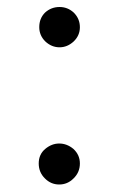

<svg xmlns="http://www.w3.org/2000/svg" viewBox="-20 -499 331 535"><path d="M145 15.1Q122.1 15.1 105.5 -1.5Q87.9 -18.6 87.9 -43.5Q87.9 -68.8 106 -84Q124 -99.1 145 -99.1Q166.5 -99.1 184.6 -84Q202.6 -67.4 202.6 -43.5Q202.6 -18.6 184.6 -1.5Q168 15.1 145 15.1ZM146 -367.2Q123.5 -367.2 106 -383.8Q89.4 -400.4 89.4 -423.3Q89.4 -447.8 105.5 -463.9Q122.6 -479.5 146 -479.5Q168.5 -479.5 185.5 -463.9Q202.6 -446.8 202.6 -423.3Q202.6 -399.9 185.1 -383.3Q167.5 -367.2 146 -367.2Z"/></svg>

Font: Nuosu SIL
Style: Regular
Weight: 400
Designer: Peter Constable, Alex Kotlar, Peter Martin
Foundry: SIL International
Version: Version 2.300